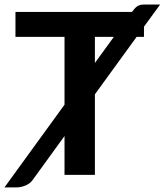

<svg xmlns="http://www.w3.org/2000/svg" viewBox="-50 -776 731 852"><path d="M371.1 -496.6 455.1 -612.3H371.1ZM588.9 -612.3H556.2L371.1 -357.4V0H236.3V-172.4L97.2 19.5Q84 39.1 62.5 47.4Q41.5 55.7 22.5 55.7H-30.3L236.3 -311.5V-612.3H18.6V-723.1H535.6Q542.5 -731.9 547.9 -738.3Q553.7 -744.6 559.6 -748.5Q564.9 -752 573.2 -754.4Q580.6 -755.9 591.3 -755.9H660.6L588.9 -657.7Z"/></svg>

Font: Lato-SemiBold
Style: Bold
Weight: 500
Designer: Lukasz Dziedzic with Adam Twardoch and Botio Nikoltchev
Foundry: tyPoland Lukasz Dziedzic
Version: ""